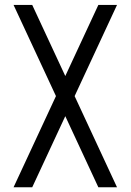

<svg xmlns="http://www.w3.org/2000/svg" viewBox="-20 -581 540 794"><path d="M113.3 193.4 250 -100.6 386.7 193.4H463.9L288.6 -183.6L463.9 -560.5H386.7L250 -266.6L113.3 -560.5H36.1L211.4 -183.6L36.1 193.4Z"/></svg>

Font: Tuffy
Style: Regular
Weight: 500
Designer: Thatcher Ulrich, Karoly Barta and Michael Everson
Version: Version 001.270